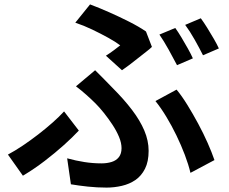

<svg xmlns="http://www.w3.org/2000/svg" viewBox="-20 -803 1040 872"><path d="M461 -550Q480 -562 498 -575.5Q516 -589 526 -597Q505 -613 471.5 -631.5Q438 -650 399.5 -668.5Q361 -687 322 -700L389 -783Q429 -768 475.5 -747.5Q522 -727 566.5 -704.5Q611 -682 643 -660L670 -590Q661 -581 644 -568Q627 -555 607 -539Q587 -523 568 -508.5Q549 -494 534 -484ZM285 -84Q325 -73 363.5 -67Q402 -61 441 -61Q466 -61 487 -67.5Q508 -74 520 -89.5Q532 -105 532 -130Q532 -154 520.5 -181.5Q509 -209 490.5 -237Q472 -265 452 -290Q432 -315 414 -333Q396 -351 372.5 -372Q349 -393 325 -411L412 -484Q433 -463 452.5 -443.5Q472 -424 491 -404Q543 -352 579.5 -304Q616 -256 635.5 -210Q655 -164 655 -118Q655 -69 638.5 -36.5Q622 -4 595 14.5Q568 33 533.5 41Q499 49 464 49Q421 49 379 44.5Q337 40 302 34ZM845 -18Q836 -56 819.5 -99.5Q803 -143 781.5 -187.5Q760 -232 735.5 -272.5Q711 -313 686 -344L782 -396Q806 -367 831 -326.5Q856 -286 880 -241.5Q904 -197 923 -154Q942 -111 954 -76ZM338 -210Q310 -180 270.5 -144.5Q231 -109 183.5 -72.5Q136 -36 84 -5L16 -101Q48 -118 83 -141.5Q118 -165 153 -192Q188 -219 218.5 -246Q249 -273 271 -297ZM776 -676Q789 -658 804 -633Q819 -608 833 -583Q847 -558 856 -538L784 -507Q768 -538 746 -577.5Q724 -617 704 -646ZM892 -720Q906 -701 921.5 -676Q937 -651 951.5 -626Q966 -601 974 -583L902 -552Q886 -584 864 -623Q842 -662 821 -690Z"/></svg>

Font: Noto Sans JP SemiBold
Style: Regular
Weight: 600
Designer: Ryoko NISHIZUKA  (kana, bopomofo & ideographs); Paul D. Hunt (Latin, Greek & Cyrillic); Sandoll Communications , Soo-you
Foundry: Adobe
Version: Version 2.004-H2;hotconv 1.0.118;makeotfexe 2.5.65603